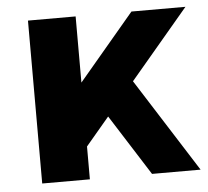

<svg xmlns="http://www.w3.org/2000/svg" viewBox="-44 -587 688 634"><g transform="rotate(-5 300.0 -270.0)"><path d="M101 -169 414 -540H593L208 -84ZM71 -540H229V0H71ZM275 -252 387 -329 596 0H435Z"/></g></svg>

Font: Pathway Extreme 28pt
Style: Bold
Weight: 700
Designer: Eduardo Rodriguez Tunni
Foundry: Eduardo Rodriguez Tunni
Version: Version 1.001;gftools[0.9.26]